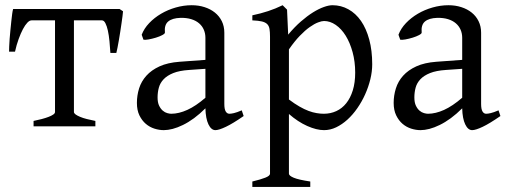

<svg xmlns="http://www.w3.org/2000/svg" viewBox="-20 -489 1963 743"><path d="M109.9 0V-21Q126.5 -24.4 141.4 -28.3Q156.2 -32.2 167.7 -36.6Q179.2 -41 186 -45.7Q192.9 -50.3 192.9 -55.7V-410.2H102.1Q94.2 -410.2 85.7 -401.1Q77.1 -392.1 68.6 -376Q60.1 -359.9 52 -337.6Q43.9 -315.4 38.1 -289.1H15.1Q15.1 -295.9 15.6 -309.3Q16.1 -322.8 17.3 -338.9Q18.6 -355 20.3 -372.6Q22 -390.1 23.7 -406.2Q25.4 -422.4 27.1 -435.1Q28.8 -447.8 30.8 -454.1H442.9L456.1 -445.3Q455.6 -439 454.1 -426.5Q452.6 -414.1 450.2 -398.4Q447.8 -382.8 445.3 -365.7Q442.9 -348.6 439.9 -332.8Q437 -316.9 434.6 -304Q432.1 -291 430.2 -284.2H407.2Q405.8 -307.1 403.6 -329.8Q401.4 -352.5 397.5 -370.4Q393.6 -388.2 387.9 -399.2Q382.3 -410.2 374.5 -410.2H266.1V-55.7Q266.1 -50.8 272.5 -46.1Q278.8 -41.5 289.8 -36.9Q300.8 -32.2 316.2 -28.3Q331.5 -24.4 349.1 -21V0Z M642.6 -48.8Q671.9 -48.8 704.8 -63.7Q737.8 -78.6 774.9 -110.8V-222.7L711.9 -218.3Q674.3 -215.8 650.6 -206.3Q627 -196.8 613.3 -182.4Q599.6 -168 594.7 -149.9Q589.8 -131.8 589.8 -111.8Q589.8 -92.3 595.7 -80.1Q601.6 -67.9 609.9 -60.8Q618.2 -53.7 627.2 -51.3Q636.2 -48.8 642.6 -48.8ZM922.9 -40Q881.3 -11.2 854.2 1.7Q827.1 14.6 813.5 14.6Q797.4 14.6 786.6 -7.8Q775.9 -30.3 774.9 -69.8Q752.9 -47.9 731 -31.7Q709 -15.6 688 -5.4Q667 4.9 648.2 9.8Q629.4 14.6 613.8 14.6Q596.2 14.6 577.6 8.8Q559.1 2.9 544.2 -9.8Q529.3 -22.5 519.5 -42.5Q509.8 -62.5 509.8 -90.8Q509.8 -119.6 518.3 -147Q526.9 -174.3 546.4 -196Q565.9 -217.8 597.4 -232.2Q628.9 -246.6 674.8 -250L774.9 -257.3V-342.8Q774.9 -359.4 768.8 -373.8Q762.7 -388.2 750.5 -398.7Q738.3 -409.2 720.2 -414.8Q702.1 -420.4 678.2 -419.9Q646.5 -418.9 630.9 -405.8Q615.2 -392.6 618.2 -363.3Q618.7 -358.9 608.2 -353.3Q597.7 -347.7 583.3 -343.3Q568.8 -338.9 554.9 -336.4Q541 -334 535.2 -335.4L528.3 -354.5Q537.6 -378.9 557.4 -399.7Q577.1 -420.4 603.3 -435.8Q629.4 -451.2 660.2 -460Q690.9 -468.8 721.7 -468.8Q748.5 -468.8 771.5 -461.4Q794.4 -454.1 811.5 -440.4Q828.6 -426.8 838.4 -407Q848.1 -387.2 848.1 -362.3V-86.9Q848.1 -66.4 853.5 -57.6Q858.9 -48.8 867.7 -48.8Q874.5 -48.8 885.3 -51.3Q896 -53.7 915.5 -62Z M1354.5 -208Q1354.5 -250.5 1344.5 -287.1Q1334.5 -323.7 1317.9 -350.6Q1301.3 -377.4 1279.3 -392.6Q1257.3 -407.7 1233.9 -407.7Q1225.1 -407.7 1210.9 -402.3Q1196.8 -397 1178.7 -384.3Q1160.6 -371.6 1140.1 -350.3Q1119.6 -329.1 1098.1 -297.9V-104Q1120.1 -87.4 1138.9 -76.7Q1157.7 -65.9 1174.1 -59.8Q1190.4 -53.7 1205.1 -51.3Q1219.7 -48.8 1232.9 -48.8Q1259.3 -48.8 1281.5 -59.1Q1303.7 -69.3 1319.8 -89.4Q1335.9 -109.4 1345.2 -139.2Q1354.5 -168.9 1354.5 -208ZM1420.4 -240.2Q1420.4 -211.9 1413.1 -182.1Q1405.8 -152.3 1393.1 -124Q1380.4 -95.7 1362.8 -70.3Q1345.2 -44.9 1324.5 -26.1Q1303.7 -7.3 1280.8 3.7Q1257.8 14.6 1233.9 14.6Q1205.1 14.6 1168.9 -1.5Q1132.8 -17.6 1098.1 -47.9V183.1Q1098.1 190.9 1116.5 198.7Q1134.8 206.5 1180.7 213.4V234.4H956.5V213.4Q988.8 205.6 1006.8 198.5Q1024.9 191.4 1024.9 183.1V-347.2Q1024.9 -365.2 1022.9 -377Q1021 -388.7 1013.9 -395.8Q1006.8 -402.8 993.4 -406Q980 -409.2 956.5 -410.2V-429.7Q973.1 -433.1 988.3 -437.3Q1003.4 -441.4 1017.6 -446Q1031.7 -450.7 1045.7 -456.3Q1059.6 -461.9 1073.7 -468.8L1090.8 -451.7L1095.2 -355Q1119.6 -384.3 1144.3 -405.8Q1168.9 -427.2 1191.4 -441.2Q1213.9 -455.1 1233.2 -461.9Q1252.4 -468.8 1266.6 -468.8Q1299.8 -468.8 1328.1 -453.1Q1356.4 -437.5 1377 -408Q1397.5 -378.4 1408.9 -335.9Q1420.4 -293.5 1420.4 -240.2Z M1636.2 -48.8Q1665.5 -48.8 1698.5 -63.7Q1731.4 -78.6 1768.6 -110.8V-222.7L1705.6 -218.3Q1668 -215.8 1644.3 -206.3Q1620.6 -196.8 1606.9 -182.4Q1593.3 -168 1588.4 -149.9Q1583.5 -131.8 1583.5 -111.8Q1583.5 -92.3 1589.4 -80.1Q1595.2 -67.9 1603.5 -60.8Q1611.8 -53.7 1620.8 -51.3Q1629.9 -48.8 1636.2 -48.8ZM1916.5 -40Q1875 -11.2 1847.9 1.7Q1820.8 14.6 1807.1 14.6Q1791 14.6 1780.3 -7.8Q1769.5 -30.3 1768.6 -69.8Q1746.6 -47.9 1724.6 -31.7Q1702.6 -15.6 1681.6 -5.4Q1660.6 4.9 1641.8 9.8Q1623 14.6 1607.4 14.6Q1589.8 14.6 1571.3 8.8Q1552.7 2.9 1537.8 -9.8Q1522.9 -22.5 1513.2 -42.5Q1503.4 -62.5 1503.4 -90.8Q1503.4 -119.6 1512 -147Q1520.5 -174.3 1540 -196Q1559.6 -217.8 1591.1 -232.2Q1622.6 -246.6 1668.5 -250L1768.6 -257.3V-342.8Q1768.6 -359.4 1762.5 -373.8Q1756.3 -388.2 1744.1 -398.7Q1731.9 -409.2 1713.9 -414.8Q1695.8 -420.4 1671.9 -419.9Q1640.1 -418.9 1624.5 -405.8Q1608.9 -392.6 1611.8 -363.3Q1612.3 -358.9 1601.8 -353.3Q1591.3 -347.7 1576.9 -343.3Q1562.5 -338.9 1548.6 -336.4Q1534.7 -334 1528.8 -335.4L1522 -354.5Q1531.2 -378.9 1551 -399.7Q1570.8 -420.4 1596.9 -435.8Q1623 -451.2 1653.8 -460Q1684.6 -468.8 1715.3 -468.8Q1742.2 -468.8 1765.1 -461.4Q1788.1 -454.1 1805.2 -440.4Q1822.3 -426.8 1832 -407Q1841.8 -387.2 1841.8 -362.3V-86.9Q1841.8 -66.4 1847.2 -57.6Q1852.5 -48.8 1861.3 -48.8Q1868.2 -48.8 1878.9 -51.3Q1889.6 -53.7 1909.2 -62Z"/></svg>

Font: Noto Serif Devanagari
Style: Bold
Weight: 700
Designer: Monotype Design Team
Foundry: Monotype Imaging Inc.
Version: Version 1.01